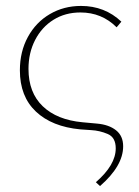

<svg xmlns="http://www.w3.org/2000/svg" viewBox="-20 -432 468 647"><path d="M303 182Q370 124 370 68Q370 31 343 19.5Q316 8 287.5 6.5Q259 5 251 4Q155 -5 101 -56Q47 -107 47 -195Q47 -258 74 -307.5Q101 -357 148 -384.5Q195 -412 253 -412Q333 -412 389 -359L373 -340Q323 -390 251 -390Q200 -390 160.5 -365.5Q121 -341 98.5 -297.5Q76 -254 76 -200Q76 -120 124 -74Q172 -28 258 -20Q267 -19 307 -15.5Q347 -12 371 7Q395 26 395 61Q395 127 317 195Z"/></svg>

Font: Ysabeau Extralight
Style: Regular
Weight: 200
Designer: Christian Thalmann (Catharsis Fonts)
Version: Version 0.003